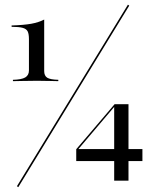

<svg xmlns="http://www.w3.org/2000/svg" viewBox="-20 -719 644 812"><path d="M34.7 -375.8V-381.5Q71 -382.3 86.7 -391.5Q102.4 -400.8 102.4 -421V-553.2Q102.4 -575 97.2 -585.9Q91.9 -596.8 76.2 -601.2Q60.5 -605.6 29 -605.6V-611.3Q80.6 -612.9 112.1 -618.5Q143.5 -624.2 166.9 -636.3V-418.5Q166.9 -398.4 179.8 -390.3Q192.7 -382.3 226.6 -381.5V-375.8Q208.1 -376.6 191.5 -376.6Q175 -376.6 161.7 -377Q148.4 -377.4 137.1 -377.4Q123.4 -377.4 108.9 -377Q94.4 -376.6 76.2 -376.6Q58.1 -376.6 34.7 -375.8ZM57.3 72.6 51.6 68.5 521 -699.2 526.6 -695.2ZM302.4 -37.9V-87.9L464.5 -278.2L468.5 -273.4L309.7 -86.3L308.1 -88.7H582.3V-37.9ZM462.9 45.2V-271L464.5 -278.2H523.4V45.2Z"/></svg>

Font: Playfair 144pt SemiExpanded Light
Style: Regular
Weight: 300
Width: 6
Designer: Claus Eggers Sørensen
Foundry: Claus Eggers Sørensen
Version: Version 2.203